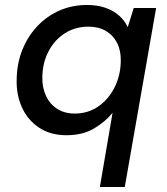

<svg xmlns="http://www.w3.org/2000/svg" viewBox="-20 -531 672 771"><path d="M381 220 432 -78Q403 -42 357.5 -15Q312 12 247 12Q183 12 137.5 -18Q92 -48 68.5 -99Q45 -150 47 -213Q48 -277 70 -331.5Q92 -386 130.5 -426.5Q169 -467 219.5 -489Q270 -511 329 -511Q372 -511 404 -499.5Q436 -488 458.5 -468Q481 -448 493 -422L517 -499H607L481 220ZM280 -75Q333 -75 374 -103Q415 -131 439.5 -179Q464 -227 465 -285Q466 -327 450.5 -358Q435 -389 405.5 -406.5Q376 -424 335 -424Q283 -424 241.5 -398Q200 -372 175.5 -326Q151 -280 150 -222Q149 -180 164.5 -146.5Q180 -113 209.5 -94Q239 -75 280 -75Z"/></svg>

Font: DM Sans 20pt Medium
Style: Italic
Weight: 500
Italic angle: -10°
Version: Version 4.004;gftools[0.9.30]